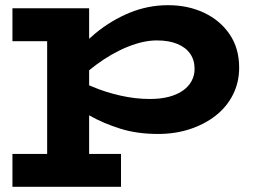

<svg xmlns="http://www.w3.org/2000/svg" viewBox="-20 -503 980 741"><path d="M590 14Q509 14 444 -6.5Q379 -27 328.5 -55.5Q278 -84 241 -109V-217Q281 -192 334 -169.5Q387 -147 445 -134Q503 -121 558 -121Q600 -121 632 -129.5Q664 -138 686 -153.5Q708 -169 719.5 -190.5Q731 -212 731 -237Q731 -271 714 -295.5Q697 -320 664.5 -333.5Q632 -347 585 -347Q534 -347 473 -322.5Q412 -298 350.5 -252.5Q289 -207 235 -145V-257Q285 -322 346.5 -373Q408 -424 479.5 -453.5Q551 -483 629 -483Q705 -483 767 -454Q829 -425 866 -371Q903 -317 903 -242Q903 -185 879 -137.5Q855 -90 812 -56.5Q769 -23 712.5 -4.5Q656 14 590 14ZM28 218V91H447V218ZM162 178V-471H324V178ZM28 -344V-471H313V-344Z"/></svg>

Font: BioRhyme SemiExpanded ExtraBold
Style: Regular
Weight: 800
Width: 6
Designer: Aoife Mooney
Foundry: Aoife Mooney Type
Version: Version 1.600;gftools[0.9.33]